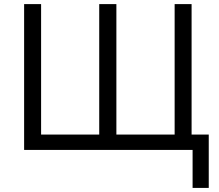

<svg xmlns="http://www.w3.org/2000/svg" viewBox="-20 -734 1073 940"><path d="M98.1 0V-713.9H181.2V-75.2H465.8V-713.9H549.8V-75.2H835V-713.9H918V-75.2H1002V186H922.9V0Z"/></svg>

Font: OpenSans
Style: Regular
Weight: 400
Foundry: Ascender Corporation
Version: Version 1.10